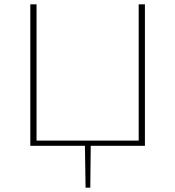

<svg xmlns="http://www.w3.org/2000/svg" viewBox="-20 -678 815 893"><path d="M654 -658V0H402L400 195H378L375 0H121V-658H150V-24H625V-658Z"/></svg>

Font: Ysabeau SC Extralight
Style: Regular
Weight: 200
Designer: Christian Thalmann (Catharsis Fonts)
Version: Version 0.003